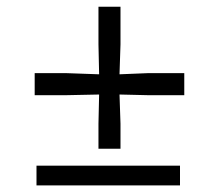

<svg xmlns="http://www.w3.org/2000/svg" viewBox="-20 -564 666 584"><path d="M279.5 -111.5V-188L281.5 -276.5L183 -274.5H85.5V-341.5H183L281.5 -338L279.5 -429V-543.5H346.5V-429L343.5 -338L429 -341.5H540.5V-274.5H429L343.5 -276.5L346.5 -188V-111.5ZM91 0V-60H527.5V0Z"/></svg>

Font: Merriweather 60pt Medium
Style: Regular
Weight: 500
Version: Version 2.100